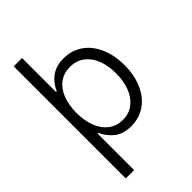

<svg xmlns="http://www.w3.org/2000/svg" viewBox="-266 -803 1098 1098"><g transform="rotate(-45 283.5 -254.0)"><path d="M137.7 -707V-432.6H143.6Q191.9 -538.1 303.7 -538.1Q368.7 -538.1 418.5 -503.9Q468.3 -469.7 495.8 -407.5Q523.4 -345.2 523.4 -263.7Q523.4 -182.1 495.8 -119.9Q468.3 -57.6 418.7 -23.4Q369.1 10.7 304.7 10.7Q239.7 10.7 201.4 -20.3Q163.1 -51.3 143.6 -95.7H137.7V199.2H70.3V-707ZM295.9 -477.5Q245.1 -477.5 209 -450.7Q172.9 -423.8 154.3 -375.7Q135.7 -327.6 135.7 -264.6Q135.7 -201.2 154.8 -152.3Q173.8 -103.5 210 -76.2Q246.1 -48.8 295.9 -48.8Q346.2 -48.8 382.6 -77.1Q418.9 -105.5 437.7 -154.5Q456.5 -203.6 456.1 -264.6Q456.5 -325.2 438 -373.5Q419.4 -421.9 383.1 -449.7Q346.7 -477.5 295.9 -477.5Z"/></g></svg>

Font: Pretendard GOV Light
Style: Regular
Weight: 300
Designer: Base glyphs from Inter by Rasmus Andersson; Hangeul glyphs from Noto Sans CJK(Source Han Sans) by Jang Soo-young and Kan
Foundry: Kil Hyung-jin
Version: Version 1.309